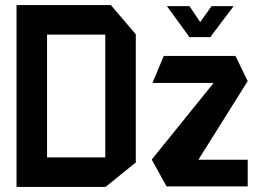

<svg xmlns="http://www.w3.org/2000/svg" viewBox="-20 -733 1023 755"><path d="M165 -597V-713H416L514 -598V-597ZM45 2V-114H394V2ZM45 -114V-713H165V-114ZM394 2V-597H514V-94L395 2ZM580 -407V-408L624 -513H906L893 -407ZM742 -76 577 -105V-106L906 -513L954 -414ZM635 0 577 -105H954V0ZM725 -587 637 -708V-709H725L798 -600ZM725 -587 812 -709H898V-708L807 -587Z"/></svg>

Font: Foldit Medium
Style: Regular
Weight: 500
Version: Version 1.003